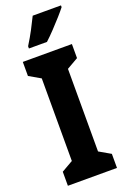

<svg xmlns="http://www.w3.org/2000/svg" viewBox="-175 -986 683 1040"><g transform="rotate(-20 166.5 -465.5)"><path d="M308 0H25V-81L91 -119V-595L25 -633V-714H308V-633L242 -595V-119L308 -81ZM324 -921Q311 -904 287 -877Q263 -850 236 -821.5Q209 -793 185 -771H81V-784Q106 -824 125.5 -861Q145 -898 161 -931H324Z"/></g></svg>

Font: Noto Sans Tamil ExtraCondensed ExtraBold
Style: Regular
Weight: 800
Width: 2
Designer: Jelle Bosma - Monotype Design Team
Foundry: Monotype Imaging Inc.
Version: Version 2.004; ttfautohint (v1.8.4.7-5d5b)